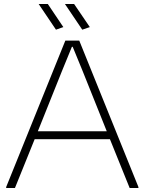

<svg xmlns="http://www.w3.org/2000/svg" viewBox="-20 -944 726 964"><path d="M11 -5 308 -740H378L675 -5V0H631L532 -245H154L55 0H11ZM516 -285 395 -587 345 -709H341L291 -587L170 -285ZM261 -795 174 -924H220L298 -808ZM393 -795 306 -924H352L431 -808Z"/></svg>

Font: Encode Sans Wide
Style: Thin
Weight: 100
Designer: Pablo Impallari, Andres Torresi
Foundry: Pablo Impallari, Andres Torresi
Version: Version 1.000; ttfautohint (v1.00) -l 8 -r 50 -G 200 -x 14 -